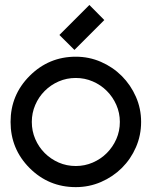

<svg xmlns="http://www.w3.org/2000/svg" viewBox="-20 -750 617 772"><path d="M284.7 2.4Q175.8 2.4 99.1 -74.2Q22.5 -150.9 22.5 -259.8Q22.5 -368.2 99.1 -444.8Q176.3 -522 284.7 -522Q338.4 -522 386 -501.2Q433.6 -480.5 469.5 -444.6Q505.4 -408.7 526.4 -361.1Q547.4 -313.5 547.4 -259.8Q547.4 -205.6 526.6 -158Q505.9 -110.4 470 -74.7Q434.1 -39.1 386.2 -18.3Q338.4 2.4 284.7 2.4ZM284.7 -82.5Q320.8 -82.5 353 -96.4Q385.3 -110.4 409.4 -134.5Q433.6 -158.7 447.8 -190.9Q461.9 -223.1 461.9 -259.8Q461.9 -295.9 447.8 -328.1Q433.6 -360.4 409.4 -384.5Q385.3 -408.7 353 -422.6Q320.8 -436.5 284.7 -436.5Q248 -436.5 216.1 -422.6Q184.1 -408.7 159.9 -384.5Q135.7 -360.4 121.8 -328.1Q107.9 -295.9 107.9 -259.8Q107.9 -223.1 121.8 -190.9Q135.7 -158.7 159.9 -134.5Q184.1 -110.4 216.1 -96.4Q248 -82.5 284.7 -82.5ZM218.8 -609.4 339.4 -730 399.4 -669.4 279.3 -549.3Z"/></svg>

Font: Proletarsk
Style: Regular
Weight: 400
Designer: Peter Wiegel, original typeface by Carl Albert Fahrenwaldt 1901
Foundry: Peter Wiegel
Version: Version 1.000 2010 initial release